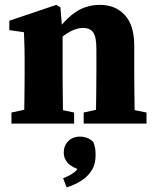

<svg xmlns="http://www.w3.org/2000/svg" viewBox="-20 -519 656 806"><path d="M28 0V-46.6L120.7 -66.6H196.8L291.1 -46.6V0ZM80.4 0Q81.4 -23 81.9 -60.5Q82.4 -98 82.9 -138.5Q83.4 -179 83.4 -210V-267.9Q83.4 -295.9 82.9 -313.9Q82.4 -332 81.9 -347.8Q81.4 -363.7 80.4 -383.7L19.1 -392.7V-432L216.5 -498.6L233.6 -487.9L242.8 -376.9V-374.5V-210Q242.8 -179 243.3 -138.5Q243.8 -98 244.3 -60.5Q244.8 -23 245.8 0ZM331.3 0V-46.6L421.8 -66.6H497.2L595.1 -46.6V0ZM381.6 0Q382.6 -23 383.1 -60Q383.6 -97 384.1 -137.5Q384.6 -178 384.6 -210V-314.8Q384.6 -363.3 371.5 -382.6Q358.3 -401.8 328.5 -401.8Q310.9 -401.8 289.6 -393.4Q268.4 -385 246.5 -368.6Q224.7 -352.2 204.5 -328.6L200.7 -394.9H222.8Q252.8 -433.4 280.7 -456.1Q308.7 -478.7 338.2 -488.7Q367.8 -498.6 399.4 -498.6Q464.4 -498.6 504 -455.8Q543.6 -413 543.6 -326.4V-210Q543.6 -178 544.1 -137.5Q544.6 -97 545.1 -60Q545.6 -23 546.6 0ZM381.3 132.8Q381.3 170.9 364.3 197.1Q347.4 223.4 319.8 240.6Q292.3 257.7 259.8 267.7L244.9 229.2Q277.5 216.7 294.6 201.8Q311.7 186.9 323.9 159.9L327.1 198.1Q281.6 184.4 264.5 165.1Q247.5 145.9 247.5 122.1Q247.5 93 266.4 73.8Q285.3 54.5 315.3 54.5Q331.5 54.5 345 59.5Q358.4 64.5 371.8 77.2Q377.9 93 379.6 105Q381.3 117 381.3 132.8Z"/></svg>

Font: Source Serif 4 Variable
Style: Regular
Weight: 400
Designer: Frank Grießhammer
Foundry: Adobe
Version: Version 4.005;hotconv 1.1.0;makeotfexe 2.6.0